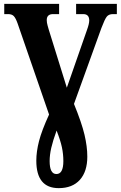

<svg xmlns="http://www.w3.org/2000/svg" viewBox="-20 -734 625 994"><path d="M168 98Q168 51 182 -3.5Q196 -58 234 -141L71 -613Q61 -641 51 -651Q41 -661 22 -661H2V-714H286V-661H255Q222 -661 222 -630Q222 -617 226.5 -601.5Q231 -586 232 -582L326 -280L430 -578Q442 -611 442 -628Q442 -661 411 -661H374V-714H585V-661H565Q543 -661 532.5 -647.5Q522 -634 505 -589L363 -196Q403 -98 417.5 -36.5Q432 25 432 77Q432 154 393.5 197Q355 240 284 240Q168 240 168 98ZM308 100Q308 64 300.5 28.5Q293 -7 273 -58Q254 -6 245.5 31Q237 68 237 100Q237 167 272 167Q308 167 308 100Z"/></svg>

Font: Noto Serif CondExtraBold
Style: Regular
Weight: 800
Width: 3
Designer: Monotype Design Team
Foundry: Monotype Imaging Inc.
Version: Version 1.001